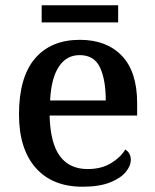

<svg xmlns="http://www.w3.org/2000/svg" viewBox="-20 -698 587 728"><path d="M293 10Q178 10 115 -62Q52 -134 52 -264Q52 -405 112.5 -476Q173 -547 283 -547Q384 -547 442 -486.5Q500 -426 500 -307V-260H168Q171 -154 207.5 -105.5Q244 -57 312 -57Q364 -57 400.5 -79Q437 -101 455 -131Q464 -126 470 -116Q476 -106 476 -92Q476 -69 456.5 -45.5Q437 -22 396.5 -6Q356 10 293 10ZM381 -317Q381 -396 359 -442.5Q337 -489 282 -489Q232 -489 203 -445Q174 -401 170 -317ZM138 -613V-678H428V-613Z"/></svg>

Font: Noto Serif Khojki Medium
Style: Regular
Weight: 500
Version: Version 2.003